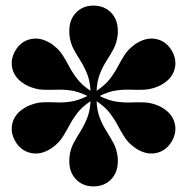

<svg xmlns="http://www.w3.org/2000/svg" viewBox="-20 -780 668 686"><path d="M314 -114Q276 -114 251.8 -139Q227.5 -164 227.5 -204Q227.5 -208.5 227.8 -212.8Q228 -217 228.5 -222Q232 -248.5 243.2 -269.2Q254.5 -290 267.5 -310.8Q280.5 -331.5 291 -357Q301.5 -382.5 303.5 -418.5Q273.5 -398.5 256.8 -376.8Q240 -355 228.5 -333.2Q217 -311.5 204.5 -291.5Q192 -271.5 171 -255.5Q167 -252 163.5 -250Q160 -248 156 -245.5Q121.5 -225.5 87.5 -234Q53.5 -242.5 34.5 -275.5Q15.5 -308.5 25 -342Q34.5 -375.5 69.5 -395.5Q73.5 -398 77 -399.8Q80.5 -401.5 85.5 -403.5Q110 -413.5 133.5 -414.5Q157 -415.5 181.5 -414.2Q206 -413 233 -417Q260 -421 292.5 -437Q260 -453 233 -456.8Q206 -460.5 181.5 -459.5Q157 -458.5 133.5 -459.5Q110 -460.5 85.5 -470.5Q80.5 -472.5 77 -474.5Q73.5 -476.5 69.5 -478.5Q34.5 -498.5 25 -532Q15.5 -565.5 34.5 -598.5Q53.5 -631.5 87.5 -639.8Q121.5 -648 156 -628Q160 -626 163.5 -623.8Q167 -621.5 171 -618Q192 -602 204.5 -582Q217 -562 228.5 -540.2Q240 -518.5 256.8 -497Q273.5 -475.5 303.5 -455.5Q301.5 -491 291 -516.8Q280.5 -542.5 267.5 -563Q254.5 -583.5 243.2 -604.2Q232 -625 228.5 -651.5Q228 -657 227.8 -661Q227.5 -665 227.5 -669.5Q227.5 -710 251.8 -735Q276 -760 314 -760Q352.5 -760 376.8 -735Q401 -710 401 -669.5Q401 -665 401 -661Q401 -657 400 -651.5Q396.5 -625 385.2 -604.2Q374 -583.5 360.8 -563Q347.5 -542.5 337.2 -516.8Q327 -491 325 -455.5Q355 -475.5 371.8 -497Q388.5 -518.5 400 -540.2Q411.5 -562 424 -582Q436.5 -602 457.5 -618Q461.5 -621.5 465.2 -623.8Q469 -626 472.5 -628Q507.5 -648 541.2 -639.8Q575 -631.5 594 -598.5Q613 -565.5 603.5 -532Q594 -498.5 559 -478.5Q555.5 -476.5 551.8 -474.5Q548 -472.5 543 -470.5Q518.5 -460.5 494.8 -459.5Q471 -458.5 446.8 -459.5Q422.5 -460.5 395.2 -456.8Q368 -453 336 -437Q368 -421 395.2 -417Q422.5 -413 446.8 -414Q471 -415 494.8 -414.2Q518.5 -413.5 543 -403.5Q548 -401.5 551.8 -399.8Q555.5 -398 559 -395.5Q594 -375.5 603.5 -342Q613 -308.5 594 -275.5Q575 -242.5 541.2 -234Q507.5 -225.5 472.5 -245.5Q469 -248 465.2 -250Q461.5 -252 457.5 -255.5Q436.5 -271.5 424 -291.5Q411.5 -311.5 400 -333.2Q388.5 -355 371.8 -376.8Q355 -398.5 325 -418.5Q327 -382.5 337.2 -357Q347.5 -331.5 360.8 -310.8Q374 -290 385.2 -269.2Q396.5 -248.5 400 -222Q401 -217 401 -212.8Q401 -208.5 401 -204Q401 -164 376.8 -139Q352.5 -114 314 -114Z"/></svg>

Font: Bodoni Moda 11pt ExtraBold
Style: Regular
Weight: 800
Designer: Owen Earl
Foundry: indestructible type
Version: Version 2.004